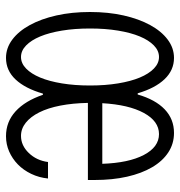

<svg xmlns="http://www.w3.org/2000/svg" viewBox="0 -590 600 640"><g transform="rotate(90 300.0 -270.0)"><path d="M173 10Q215 10 245 -22Q275 -54 292 -113H296Q316 -54 351 -22Q386 10 434 10Q461 10 485 -0.5Q509 -11 528 -29.5Q547 -48 559.5 -74Q572 -100 575 -130H520Q515 -92 490 -66Q465 -40 433 -40Q409 -40 389 -56Q369 -72 354.5 -101Q340 -130 332 -171Q324 -212 323 -263H580V-285Q580 -345 569 -393.5Q558 -442 537.5 -477Q517 -512 488 -531Q459 -550 423 -550Q377 -550 344.5 -519Q312 -488 295 -429H291Q274 -487 244 -518.5Q214 -550 173 -550Q140 -550 112 -529Q84 -508 63.5 -470.5Q43 -433 31.5 -382Q20 -331 20 -270Q20 -209 31.5 -158Q43 -107 63.5 -69.5Q84 -32 112 -11Q140 10 173 10ZM170 -40Q149 -40 131.5 -57Q114 -74 101.5 -104Q89 -134 82 -176.5Q75 -219 75 -270Q75 -321 82 -363.5Q89 -406 101.5 -436Q114 -466 131.5 -483Q149 -500 170 -500Q191 -500 208.5 -483Q226 -466 238.5 -436Q251 -406 258 -363.5Q265 -321 265 -270Q265 -219 258 -176.5Q251 -134 238.5 -104Q226 -74 208.5 -57Q191 -40 170 -40ZM526 -311H324Q329 -399 356.5 -449.5Q384 -500 427 -500Q470 -500 496.5 -449.5Q523 -399 526 -311Z"/></g></svg>

Font: CommitMonoV142 ExtLt
Style: Regular
Weight: 200
Monospace: yes
Designer: Eigil Nikolajsen
Foundry: Eigil Nikolajsen
Version: Version 1.142